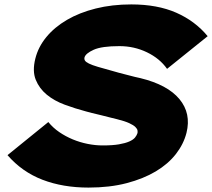

<svg xmlns="http://www.w3.org/2000/svg" viewBox="-20 -840 961 870"><path d="M825 -238Q812 -187 777 -142Q742 -97 686 -63.5Q630 -30 553.5 -10Q477 10 381 10Q265 10 172.5 -25.5Q80 -61 14 -137L199 -287Q220 -261 248.5 -241.5Q277 -222 309.5 -208.5Q342 -195 377 -188Q412 -181 445 -181Q490 -181 519 -186Q548 -191 566 -199Q584 -207 592 -217Q600 -227 603 -237Q604 -242 603 -249Q602 -256 593.5 -264.5Q585 -273 565.5 -282Q546 -291 510 -300Q504 -301 483.5 -306.5Q463 -312 440 -317.5Q417 -323 396.5 -328Q376 -333 370 -335Q321 -348 273.5 -365.5Q226 -383 192 -411Q158 -439 142 -478.5Q126 -518 140 -574Q153 -627 190 -672Q227 -717 283.5 -750Q340 -783 414 -801.5Q488 -820 575 -820Q693 -820 778.5 -782.5Q864 -745 921 -676L737 -528Q704 -575 646 -603Q588 -631 521 -631Q441 -631 404.5 -614.5Q368 -598 363 -580Q361 -572 365 -565.5Q369 -559 383 -552Q397 -545 424 -537Q451 -529 495 -517Q501 -515 518 -510.5Q535 -506 554.5 -501Q574 -496 591.5 -491.5Q609 -487 616 -486Q739 -456 793 -391Q847 -326 825 -238Z"/></svg>

Font: TypoPRO Sinkin Sans
Style: 900 X Black Italic
Weight: 950
Italic angle: -112°
Designer: Keith Bates
Foundry: K-Type
Version: Sinkin Sans (version 1.0)  by Keith Bates   •   © 2014   www